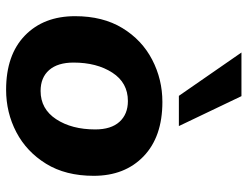

<svg xmlns="http://www.w3.org/2000/svg" viewBox="-111 -689 811 629"><g transform="rotate(90 294.5 -374.5)"><path d="M274 11Q160 11 96.5 -50.5Q33 -112 33 -215Q33 -306 72 -370Q111 -434 175.5 -467.5Q240 -501 314 -501Q428 -501 492 -439.5Q556 -378 556 -276Q556 -184 516.5 -120Q477 -56 413 -22.5Q349 11 274 11ZM278 -102Q337 -102 370.5 -153Q404 -204 404 -281Q404 -333 379 -360.5Q354 -388 311 -388Q251 -388 218 -337Q185 -286 185 -210Q185 -158 209.5 -130Q234 -102 278 -102ZM294 -555 152 -760H295L393 -555Z"/></g></svg>

Font: Nunito Sans ExtraBold
Style: Italic
Weight: 800
Italic angle: -9°
Designer: Vernon Adams
Foundry: Vernon Adams
Version: Version 3.006; ttfautohint (v1.8.3)